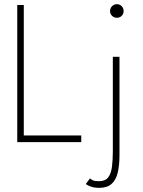

<svg xmlns="http://www.w3.org/2000/svg" viewBox="-20 -684 686 924"><path d="M63 -660H94.5V-32H371V0H63ZM457.5 220Q433.5 220 416.5 213.8Q399.5 207.5 393 201.5L413 174.5Q418.5 179.5 427.2 183.8Q436 188 457 188Q486.5 188 500.5 169.8Q514.5 151.5 518.8 119Q523 86.5 523 44V-410.5H555V63Q555 112 546.5 147.2Q538 182.5 516.8 201.2Q495.5 220 457.5 220ZM542.5 -598.5Q528.5 -598.5 519 -608Q509.5 -617.5 509.5 -631Q509.5 -640 514 -647.5Q518.5 -655 526 -659.5Q533.5 -664 542.5 -664Q552 -664 559.2 -659.5Q566.5 -655 570.8 -647.5Q575 -640 575 -631Q575 -617.5 565.8 -608Q556.5 -598.5 542.5 -598.5Z"/></svg>

Font: League Spartan Thin
Style: Regular
Weight: 100
Foundry: The League of Moveable Type
Version: Version 2.002